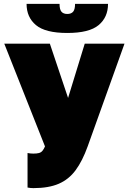

<svg xmlns="http://www.w3.org/2000/svg" viewBox="-20 -755 664 990"><path d="M152 215Q137 215 122 212V34Q137 37 152 37Q170 37 181 34Q192 31 199 22.5Q206 14 212 0L2 -530H237L331 -250L417 -530H622L432 0Q405 75 370 122.5Q335 170 283 192.5Q231 215 152 215ZM327 -585Q214 -585 165.5 -625.5Q117 -666 117 -735H287Q287 -706 297 -694.5Q307 -683 327 -683Q347 -683 357 -694.5Q367 -706 367 -735H537Q537 -666 488.5 -625.5Q440 -585 327 -585Z"/></svg>

Font: Golos Text Black
Style: Regular
Weight: 900
Designer: A.Korolkova, Vitaly Kuzmin
Foundry: ParaType Ltd
Version: Version 2.004